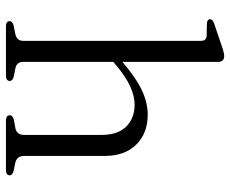

<svg xmlns="http://www.w3.org/2000/svg" viewBox="-84 -688 772 644"><g transform="rotate(90 302.0 -366.0)"><path d="M187.5 -711.5V-390.5Q242 -437 283.5 -456.2Q325 -475.5 364.5 -475.5Q427 -475.5 465 -437Q503 -398.5 503 -331.5V-60.5Q503 -36 527.5 -31L552 -26Q568 -22 568 -12.5Q568 0 550 0H385Q366.5 0 366.5 -13Q366.5 -22.5 382 -26.5L409.5 -31.5Q432.5 -36 432.5 -60.5V-320Q432.5 -375.5 404.5 -403.5Q376.5 -431.5 330.5 -431.5Q302.5 -431.5 269.5 -416.5Q236.5 -401.5 197.5 -368.5L187.5 -360V-58Q187.5 -36 209.5 -31.5L235.5 -26.5Q251.5 -22.5 251.5 -13Q251.5 0 233 0H68.5Q51 0 51 -12.5Q51 -22 67 -26L94.5 -31.5Q117 -36.5 117 -58V-653.5Q117 -672 101 -673L59.5 -674Q44.5 -675 44.5 -684.5Q44.5 -693.5 61 -699L133.5 -723.5Q157 -732 168 -732Q187.5 -732 187.5 -711.5Z"/></g></svg>

Font: Fraunces 9pt Light
Style: Regular
Weight: 300
Version: Version 1.000;[0bf87f6ff]